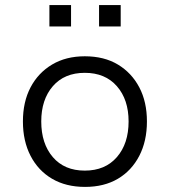

<svg xmlns="http://www.w3.org/2000/svg" viewBox="-20 -726 667 754"><path d="M314 8Q239 8 184.5 -24Q130 -56 100 -114Q70 -172 70 -249Q70 -326 100 -383Q130 -440 184.5 -472.5Q239 -505 313 -505Q389 -505 443 -472.5Q497 -440 527 -383Q557 -326 557 -249Q557 -172 527 -114Q497 -56 443 -24Q389 8 314 8ZM313 -56Q393 -56 439 -109Q485 -162 485 -249Q485 -335 439 -387.5Q393 -440 313 -440Q233 -440 187.5 -387.5Q142 -335 142 -249Q142 -162 187.5 -109Q233 -56 313 -56ZM369 -622V-706H454V-622ZM174 -622V-706H259V-622Z"/></svg>

Font: Nunito Sans 6pt Light
Style: Regular
Weight: 300
Version: Version 3.101;gftools[0.9.27]